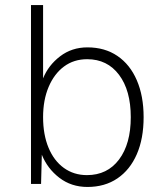

<svg xmlns="http://www.w3.org/2000/svg" viewBox="-20 -730 640 762"><path d="M327 12Q263 12 215.5 -24.5Q168 -61 146 -116L143 0H103V-710H151V-419Q172 -471 218.5 -506.5Q265 -542 327 -542Q396 -542 446 -508Q496 -474 523 -411.5Q550 -349 550 -265Q550 -180 523 -118Q496 -56 446 -22Q396 12 327 12ZM325 -35Q406 -35 452.5 -97Q499 -159 499 -265Q499 -371 452.5 -433Q406 -495 326 -495Q273 -495 234 -466Q195 -437 173 -385Q151 -333 151 -265Q151 -196 172.5 -144Q194 -92 233.5 -63.5Q273 -35 325 -35Z"/></svg>

Font: Geist Mono UltraLight
Style: Regular
Weight: 200
Monospace: yes
Designer: Basement.studio, Andrés Briganti, Mateo Zaragoza
Foundry: Basement.studio, Vercel, Andrés Briganti, Guido Ferreyra, Mateo Zaragoza
Version: Version 1.400; ttfautohint (v1.8.4.7-5d5b)